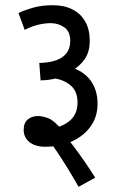

<svg xmlns="http://www.w3.org/2000/svg" viewBox="-20 -652 451 738"><path d="M166 -157Q215 -161 246.5 -186.5Q278 -212 278 -258Q278 -302 250.5 -324.5Q223 -347 185 -351L241 -396Q297 -383 326 -345.5Q355 -308 355 -253Q355 -204 329 -167Q303 -130 257.5 -109Q212 -88 154 -88Q115 -88 93 -106Q71 -124 71 -153Q71 -180 87 -193Q103 -206 126 -206Q143 -206 165.5 -197.5Q188 -189 216 -155L221 -141Q241 -119 262 -91Q283 -63 304.5 -32Q326 -1 346 31L282 66Q258 24 237 -10Q216 -44 197 -72Q178 -100 160 -122ZM51 -602Q71 -612 105.5 -622Q140 -632 183 -632Q227 -632 259 -615.5Q291 -599 308 -568.5Q325 -538 325 -496Q325 -452 305 -424Q285 -396 250 -375L240 -369Q219 -358 195.5 -351Q172 -344 136 -343L131 -410Q171 -411 197.5 -421Q224 -431 237 -449.5Q250 -468 250 -495Q250 -531 227 -547Q204 -563 175 -563Q151 -563 125 -556.5Q99 -550 75 -537Z"/></svg>

Font: Noto Sans ExtraCondensed
Style: Regular
Weight: 400
Width: 2
Designer: Monotype Design Team
Foundry: Monotype Imaging Inc.
Version: Version 2.013